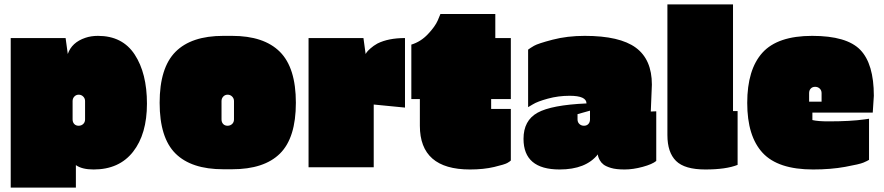

<svg xmlns="http://www.w3.org/2000/svg" viewBox="-20 -765 4044 878"><path d="M408 10Q355 10 327 -10V93H29V-591H280L290 -518Q308 -571 370 -592Q396 -601 428 -601Q540 -601 596 -515.5Q652 -430 652 -291Q652 -152 588.5 -71Q525 10 408 10ZM312 -303V-219Q312 -206 319.5 -198Q327 -190 339.5 -190Q352 -190 360.5 -198Q369 -206 369 -219V-303Q369 -315 360.5 -323.5Q352 -332 340 -332Q328 -332 320 -323.5Q312 -315 312 -303Z M1041 9H1001Q855 9 782.5 -63Q710 -135 710 -295Q710 -455 782.5 -528Q855 -601 1001 -601H1041Q1187 -601 1260 -528Q1333 -455 1333 -295Q1333 -135 1260.5 -63Q1188 9 1041 9ZM993 -303V-219Q993 -206 1000.5 -198Q1008 -190 1020.5 -190Q1033 -190 1041.5 -198Q1050 -206 1050 -219V-303Q1050 -315 1041.5 -323.5Q1033 -332 1021 -332Q1009 -332 1001 -323.5Q993 -315 993 -303Z M1689 0H1391V-591H1642L1652 -518Q1654 -521 1657 -526Q1660 -531 1674 -543.5Q1688 -556 1706 -566Q1756 -591 1832 -591V-273L1689 -287Z M2226 -312V-267H2316V-31Q2311 -26 2299.5 -19.5Q2288 -13 2240 -1.5Q2192 10 2129 10Q1900 10 1900 -190V-312H1861V-561Q1904 -574 1937 -609Q1970 -644 1982 -672L1994 -701H2245V-591H2316V-312Z M2961 -378 2956 -255 2981 -256V-29Q2963 -14 2919 -2Q2875 10 2836 10Q2797 10 2774 3Q2751 -4 2740 -12.5Q2729 -21 2723 -32Q2714 -48 2714 -59Q2659 10 2539 10Q2374 10 2374 -130Q2374 -214 2438 -249.5Q2502 -285 2662 -292Q2662 -327 2585 -327Q2533 -327 2485.5 -314Q2438 -301 2417 -288L2395 -275V-538Q2404 -545 2422 -555.5Q2440 -566 2507 -583.5Q2574 -601 2654 -601Q2814 -601 2887.5 -547Q2961 -493 2961 -378ZM2678 -219V-259L2621 -243V-219Q2621 -206 2629.5 -198Q2638 -190 2650.5 -190Q2663 -190 2670.5 -198Q2678 -206 2678 -219Z M3032 -147V-745H3332V-257H3353V-11Q3300 10 3205.5 10Q3111 10 3071.5 -29Q3032 -68 3032 -147Z M3976 -327 3971 -250H3695V-216Q3720 -210 3768 -210Q3870 -210 3933 -219L3954 -222V-34Q3946 -29 3928.5 -21.5Q3911 -14 3845 -2Q3779 10 3698 10Q3538 10 3467.5 -66Q3397 -142 3397 -294.5Q3397 -447 3466.5 -524Q3536 -601 3694 -601Q3852 -601 3914 -537Q3976 -473 3976 -327ZM3680 -339V-300H3737V-339Q3737 -352 3728.5 -360Q3720 -368 3707.5 -368Q3695 -368 3687.5 -360Q3680 -352 3680 -339Z"/></svg>

Font: Erica One
Style: Regular
Weight: 400
Designer: Miguel Hernandez
Foundry: Miguel Hernandez
Version: Version 1.003